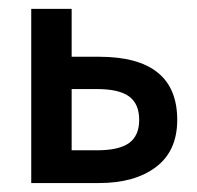

<svg xmlns="http://www.w3.org/2000/svg" viewBox="-20 -409 441 429"><path d="M201.2 -282.2Q376 -282.2 376 -141.1Q376 -71.8 328.6 -35.9Q281.2 0 201.2 0H49.8V-389.2H140.1V-282.2ZM196.8 -73.2Q246.1 -73.2 268.6 -89.6Q291 -106 291 -141.1Q291 -176.8 268.6 -193.4Q246.1 -210 196.8 -210H140.1V-73.2Z"/></svg>

Font: Neutral Grotesk
Style: Regular
Weight: 400
Designer: Nawras Khrais
Foundry: Nawras Khrais
Version: Version 1.000;PS 001.000;hotconv 1.0.88;makeotf.lib2.5.64775